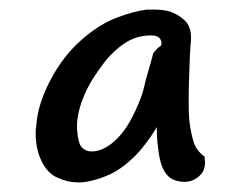

<svg xmlns="http://www.w3.org/2000/svg" viewBox="-20 -793 480 402"><path d="M287.6 -772.9Q295.9 -772.9 303.2 -772.9Q318.8 -772.9 331.5 -770Q349.6 -765.6 366 -751Q382.3 -736.3 379.6 -706.5Q377 -676.8 375.5 -617.2Q374 -557.6 377 -535.6Q379.9 -513.7 385.5 -495.6Q391.1 -477.5 408.2 -465.3Q409.2 -457 409.2 -451.7Q409.2 -441.9 404.8 -433.6Q397.9 -422.4 386 -416.7Q374 -411.1 361.8 -412.4Q349.6 -413.6 340.6 -418Q331.5 -422.4 324 -434.8Q316.4 -447.3 312.7 -470.7Q309.1 -494.1 308.6 -511Q308.1 -527.8 308.1 -526.9Q305.7 -522 296.4 -508.1Q287.1 -494.1 273.7 -478.3Q260.3 -462.4 241.2 -447.3Q222.2 -432.1 198.2 -422.9Q174.3 -413.6 151.4 -411.1Q147 -411.1 143.1 -411.1Q123 -411.1 103 -419.9Q78.1 -429.2 64.9 -460.4Q54.7 -483.4 54.7 -514.6Q54.7 -523.4 56.2 -532.2Q59.1 -574.7 85.4 -625Q111.8 -675.3 149.7 -708.7Q187.5 -742.2 224.6 -756.1Q261.7 -770 287.6 -772.9ZM300.8 -681.6Q309.6 -692.9 314.5 -695.3Q319.3 -697.8 317.9 -704.8Q316.4 -711.9 312.3 -714.8Q308.1 -717.8 302 -718.5Q295.9 -719.2 287.1 -718.5Q278.3 -717.8 269 -715.3Q259.8 -712.9 250 -707.8Q240.2 -702.6 230.5 -694.8Q220.7 -687 210.4 -676.5Q200.2 -666 180.7 -637.7Q161.1 -609.4 150.1 -577.1Q139.2 -544.9 141.6 -518.6Q144 -492.2 151.1 -484.6Q158.2 -477.1 168.2 -476.1Q178.2 -475.1 189.7 -479Q201.2 -482.9 213.6 -492.4Q226.1 -502 238.5 -518.1Q251 -534.2 264.2 -562.7Q277.3 -591.3 281.7 -610.8Q286.1 -630.4 291 -646Q295.9 -661.6 300.8 -681.6Z"/></svg>

Font: Myanmar Kalay
Style: Regular
Weight: 400
Designer: Khon Soe Zaw Thu
Foundry: PaOh Unicode khonsoezawthu@gmail.com and @hotmail.com
Version: Version 1.20 December 6, 2016